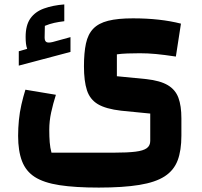

<svg xmlns="http://www.w3.org/2000/svg" viewBox="-20 -563 916 869"><path d="M427 286Q320 286 249 275Q178 264 137.5 238Q97 212 79.5 166Q62 120 62 52Q62 17 65.5 -19Q69 -55 77 -90Q85 -125 95 -157L233 -134Q220 -93 211.5 -54Q203 -15 203 24Q203 56 205 81Q207 106 213 128H494Q557 128 593 123.5Q629 119 644.5 107.5Q660 96 660 75V-49L528 -62Q459 -70 423 -91.5Q387 -113 373.5 -154.5Q360 -196 360 -263Q360 -324 369 -366Q378 -408 402 -433Q426 -458 469.5 -469Q513 -480 582 -480Q705 -480 799 -456L776 -307Q723 -315 686 -318.5Q649 -322 613 -322Q584 -322 556.5 -321Q529 -320 509 -317V-218L642 -205Q705 -198 739.5 -177.5Q774 -157 787.5 -120.5Q801 -84 801 -27V51Q801 118 784 163Q767 208 725.5 235Q684 262 610.5 274Q537 286 427 286ZM65 -266V-331L103 -342Q99 -353 97.5 -366Q96 -379 96 -396Q96 -449 117.5 -479.5Q139 -510 179 -524.5Q219 -539 271 -543V-467Q246 -464 225.5 -459.5Q205 -455 183 -446L182 -393Q182 -377 190.5 -372.5Q199 -368 219 -373L299 -395V-328Z"/></svg>

Font: Changa
Style: Bold
Weight: 700
Designer: Eduardo Rodriguez Tunni
Foundry: Eduardo Rodriguez Tunni
Version: Version 3.002; ttfautohint (v1.8.2)